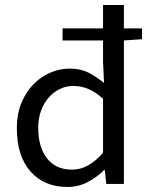

<svg xmlns="http://www.w3.org/2000/svg" viewBox="-20 -732 595 764"><path d="M248 12Q156 12 101.5 -49.5Q47 -111 47 -223Q47 -277 64.5 -320.5Q82 -364 111 -394.5Q140 -425 178 -442Q216 -459 258 -459Q300 -459 331 -443.5Q362 -428 394 -402L390 -486V-571H229V-619H390V-712H473V-619H545V-576L473 -571V0H403L397 -55H394Q366 -27 329 -7.5Q292 12 248 12ZM266 -57Q300 -57 330 -73.5Q360 -90 390 -124V-339Q359 -367 330.5 -378.5Q302 -390 272 -390Q243 -390 217.5 -377.5Q192 -365 173 -343Q154 -321 143 -290.5Q132 -260 132 -224Q132 -147 167 -102Q202 -57 266 -57Z"/></svg>

Font: Processing Sans Pro
Style: Regular
Weight: 400
Designer: Paul D. Hunt
Foundry: Adobe Systems Incorporated
Version: Version 2.020;PS 2.000;hotconv 1.0.86;makeotf.lib2.5.63406